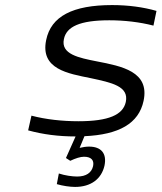

<svg xmlns="http://www.w3.org/2000/svg" viewBox="-20 -529 640 757"><path d="M337 -221C421 -203 489 -189 476 -127C465 -76 408 -51 289 -51C226 -51 161 -58 104 -73L91 -15C149 1 211 9 278 9L240 94L257 105C278 95 297 89 311 89C339 89 352 102 347 126C341 152 320 167 284 167C265 167 236 163 212 155L204 197C228 204 256 208 276 208C338 208 380 177 392 124C402 76 379 49 331 49C320 49 306 51 294 54L313 8C449 2 527 -42 546 -131C571 -247 460 -268 362 -287C291 -301 219 -315 232 -375C242 -424 295 -449 411 -449C470 -449 531 -442 585 -428L597 -486C545 -501 485 -509 422 -509C267 -509 181 -465 162 -371C138 -256 249 -239 337 -221Z"/></svg>

Font: LT Wave Mono Light
Style: Italic
Weight: 300
Designer: Daniel Lyons
Version: Version 2.5 (Glyphs App)